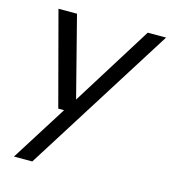

<svg xmlns="http://www.w3.org/2000/svg" viewBox="-107 -583 796 891"><g transform="rotate(15 290.5 -138.0)"><path d="M42 220 211 -48H183L64 -496H153L252 -110L493 -496H581L130 220Z"/></g></svg>

Font: DM Sans 24pt
Style: Italic
Weight: 400
Italic angle: -10°
Designer: Colophon Foundry, Jonny Pinhorn
Foundry: Colophon Foundry
Version: Version 4.004;gftools[0.9.30]